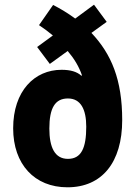

<svg xmlns="http://www.w3.org/2000/svg" viewBox="-20 -787 577 817"><path d="M206 -766 146 -680C167 -666 186 -652 205 -636L138 -587L192 -515L268 -570C296 -537 316 -504 329 -466L326 -465C307 -482 280 -490 242 -490C127 -490 36 -400 36 -241C36 -88 127 10 267 10C414 10 500 -96 500 -276C500 -448 454 -557 369 -647L434 -694L380 -767L300 -708C269 -731 237 -750 206 -766ZM269 -368C324 -368 347 -321 347 -248C347 -157 326 -111 269 -111C213 -111 190 -160 190 -240C190 -327 214 -368 269 -368Z"/></svg>

Font: Noto Sans Gurmukhi UI Condensed ExtraBold
Style: Regular
Weight: 800
Width: 3
Designer: Jelle Bosma - Monotype Design Team
Foundry: Monotype Imaging Inc.
Version: Version 2.004